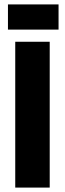

<svg xmlns="http://www.w3.org/2000/svg" viewBox="-20 -849 295 869"><path d="M49 0V-660H205V0ZM16 -715V-829H245V-715Z"/></svg>

Font: Bricolage Grotesque 24pt Condensed ExtraBold
Style: Regular
Weight: 800
Width: 3
Designer: Mathieu Triay
Foundry: Atelier Triay
Version: Version 1.001;gftools[0.9.33.dev8+g029e19f]